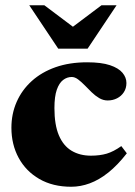

<svg xmlns="http://www.w3.org/2000/svg" viewBox="-20 -697 516 732"><path d="M312 -459.5Q366.5 -459.5 399.2 -448.5Q432 -437.5 447 -419.5Q462 -401.5 462 -380.5Q462 -360.5 452.2 -345.5Q442.5 -330.5 426.2 -322.2Q410 -314 390.5 -314Q373.5 -314 358.2 -323Q343 -332 329.5 -345.2Q316 -358.5 303 -371.8Q290 -385 277.8 -394.2Q265.5 -403.5 253.5 -403.5Q235.5 -403.5 220.5 -392Q205.5 -380.5 196.5 -354.8Q187.5 -329 187.5 -285Q187.5 -221 204.5 -181Q221.5 -141 253 -122.2Q284.5 -103.5 326.5 -103.5Q360.5 -103.5 386.8 -111.2Q413 -119 442.5 -140L463.5 -112.5Q428 -67 392.8 -39Q357.5 -11 322.2 2Q287 15 251.5 15Q181.5 15 130.2 -14.5Q79 -44 51.2 -95Q23.5 -146 23.5 -210Q23.5 -263 43.5 -308.5Q63.5 -354 101 -388Q138.5 -422 191.8 -440.8Q245 -459.5 312 -459.5ZM290 -571H226L367 -677H424.5L314 -511.5H202L91.5 -677H149Z"/></svg>

Font: Newsreader 24pt ExtraBold
Style: Regular
Weight: 800
Designer: Hugues Gentile
Foundry: Production Type
Version: Version 1.003